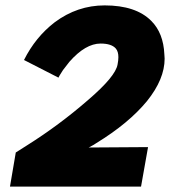

<svg xmlns="http://www.w3.org/2000/svg" viewBox="-20 -692 630 712"><path d="M503 0H17L38.5 -126.5L81 -153.5Q199.5 -228 307 -321.5Q408.5 -408.5 416 -453Q419 -468 419 -480Q419 -501 409.5 -512Q393.5 -530.5 353 -530.5Q297 -530.5 237.5 -463L213.5 -432Q199 -409.5 196 -403L197 -404L69 -469.5Q111.5 -554.5 183 -609.5Q267 -672 368 -672Q484 -672 541 -614.5Q586 -569.5 589.5 -490.5L590.5 -474.5Q590.5 -398.5 525 -317Q457 -234.5 337.5 -161.5Q330.5 -156 309 -145L529 -146.5Z"/></svg>

Font: Lucymar Sans ExtraBold
Style: Italic
Weight: 800
Italic angle: -10°
Foundry: The League of Moveable Type (original font) / Main changes by Cristiano Sobral with portions from Mirco Monsees
Version: Version 2.00;August 30, 2020;FontCreator 13.0.0.2681 64-bit